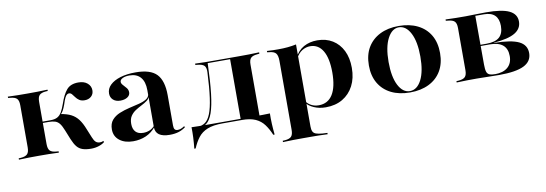

<svg xmlns="http://www.w3.org/2000/svg" viewBox="-50 -748 3562 1253"><g transform="rotate(-10 1730.5 -121.5)"><path d="M96.8 -208.9V-348.4Q96.8 -379.8 84.3 -392.3Q71.8 -404.8 41.1 -407.3L26.6 -408.9V-417.7Q66.1 -416.1 94.8 -415.7Q123.4 -415.3 158.9 -415.3Q194.4 -415.3 223 -415.7Q251.6 -416.1 289.5 -417.7V-408.9L276.6 -408.1Q246 -405.6 233.9 -392.7Q221.8 -379.8 221.8 -348.4V-208.9ZM158.9 -2.4Q123.4 -2.4 94.8 -2Q66.1 -1.6 26.6 0V-8.9L41.1 -9.7Q71.8 -12.1 84.3 -25Q96.8 -37.9 96.8 -69.4V-208.9H221.8V-69.4Q221.8 -37.9 233.9 -25Q246 -12.1 277.4 -9.7L291.1 -8.9V0Q252.4 -1.6 223.4 -2Q194.4 -2.4 158.9 -2.4ZM504 11.3Q470.2 11.3 447.6 3.6Q425 -4 410.1 -22.2Q395.2 -40.3 381.5 -73.4L356.5 -135.5Q344.4 -166.1 332.3 -181.9Q320.2 -197.6 302.8 -203.2Q285.5 -208.9 258.1 -208.9H215.3V-217.7H275Q302.4 -217.7 319.8 -227Q337.1 -236.3 348.8 -256.5Q360.5 -276.6 371.8 -308.9Q391.9 -368.5 417.7 -398.8Q443.5 -429 495.2 -429Q533.1 -429 555.2 -410.1Q577.4 -391.1 577.4 -362.9Q577.4 -337.9 560.5 -322.6Q543.5 -307.3 516.9 -307.3Q495.2 -307.3 481.5 -316.5Q467.7 -325.8 458.9 -338.3Q450 -350.8 441.9 -360.1Q433.9 -369.4 422.6 -369.4Q416.1 -369.4 409.3 -364.5Q402.4 -359.7 395.6 -345.6Q388.7 -331.5 379.8 -303.2Q371.8 -280.6 363.3 -265.3Q354.8 -250 342.7 -239.5L345.2 -246Q387.1 -239.5 414.5 -225.4Q441.9 -211.3 461.3 -185.9Q480.6 -160.5 496.8 -118.5L520.2 -61.3Q529 -38.7 539.9 -29Q550.8 -19.4 567.7 -19.4Q580.6 -19.4 590.3 -25L593.5 -16.9Q579.8 -4.8 555.6 3.2Q531.5 11.3 504 11.3Z M930.6 -208.9V-301.6Q930.6 -357.3 905.2 -386.7Q879.8 -416.1 831.5 -416.1Q804 -416.1 786.3 -407.3Q768.5 -398.4 768.5 -384.7Q768.5 -373.4 779.4 -362.1Q790.3 -350.8 800.8 -337.9Q811.3 -325 811.3 -308.1Q811.3 -288.7 793.1 -276.6Q775 -264.5 746 -264.5Q716.1 -264.5 698.4 -280.6Q680.6 -296.8 680.6 -322.6Q680.6 -354.8 705.2 -378.6Q729.8 -402.4 773 -415.7Q816.1 -429 874.2 -429Q972.6 -429 1014.1 -385.5Q1055.6 -341.9 1055.6 -246V-208.9ZM783.1 11.3Q727.4 11.3 692.7 -15.7Q658.1 -42.7 658.1 -88.7Q658.1 -127.4 677.8 -150.4Q697.6 -173.4 728.6 -186.3Q759.7 -199.2 794.4 -207.3Q829 -215.3 860.1 -223Q891.1 -230.6 911.3 -243.5Q931.5 -256.5 931.5 -279L933.1 -263.7Q929.8 -245.2 913.7 -233.1Q897.6 -221 876.6 -210.5Q855.6 -200 835.5 -187.1Q815.3 -174.2 802 -154.4Q788.7 -134.7 788.7 -102.4Q788.7 -68.5 806 -50Q823.4 -31.5 856.5 -31.5Q879.8 -31.5 899.6 -39.9Q919.4 -48.4 933.9 -66.1V-56.5Q906.5 -22.6 867.7 -5.6Q829 11.3 783.1 11.3ZM1055.6 -45.2Q1055.6 -26.6 1061.7 -19Q1067.7 -11.3 1081.5 -11.3Q1091.9 -11.3 1102.8 -15.3Q1113.7 -19.4 1126.6 -28.2L1129.8 -20.2Q1108.1 -4 1083.1 3.6Q1058.1 11.3 1025 11.3Q978.2 11.3 954.4 -5.6Q930.6 -22.6 930.6 -57.3V-208.9H1055.6Z M1376.6 -2.4Q1313.7 -2.4 1275.4 13.3Q1237.1 29 1214.5 58.5Q1191.9 87.9 1175 128.2H1166.1Q1170.2 91.1 1171.8 55.6Q1173.4 20.2 1172.6 -12.9Q1196 -12.1 1219 -11.7Q1241.9 -11.3 1265.3 -11.3H1376.6H1532.3V-2.4ZM1212.1 1.6 1213.7 -8.9Q1241.9 -9.7 1262.9 -24.6Q1283.9 -39.5 1298.8 -76.6Q1313.7 -113.7 1323 -179.8Q1332.3 -246 1337.1 -348.4Q1338.7 -379.8 1325.8 -392.3Q1312.9 -404.8 1282.3 -407.3L1267.7 -408.9V-417.7Q1307.3 -416.1 1335.9 -415.7Q1364.5 -415.3 1400 -415.3H1406.5H1559.7H1560.5Q1596 -415.3 1625 -415.7Q1654 -416.1 1691.9 -417.7V-408.9L1678.2 -407.3Q1647.6 -404.8 1635.1 -392.3Q1622.6 -379.8 1622.6 -348.4V-208.9H1497.6V-408.9L1500.8 -406.5H1346L1349.2 -408.1Q1345.2 -285.5 1335.9 -205.6Q1326.6 -125.8 1310.5 -80.6Q1294.4 -35.5 1269.8 -16.9Q1245.2 1.6 1212.1 1.6ZM1497.6 -2.4V-208.9H1622.6V-2.4ZM1497.6 -2.4 1498.4 -10.5 1600.8 -11.3H1504.8H1600Q1623.4 -11.3 1646 -11.7Q1668.5 -12.1 1691.9 -12.9Q1691.1 20.2 1692.7 55.6Q1694.4 91.1 1698.4 128.2H1689.5Q1672.6 87.9 1650.8 58.5Q1629 29 1594.4 13.3Q1559.7 -2.4 1504.8 -2.4Z M1875.8 183.9Q1840.3 183.9 1811.7 184.3Q1783.1 184.7 1743.5 186.3V177.4L1758.1 176.6Q1788.7 174.2 1800.8 161.3Q1812.9 148.4 1812.9 116.9V-208.9H1937.9V116.9Q1937.9 138.7 1944 150.8Q1950 162.9 1964.9 168.1Q1979.8 173.4 2006.5 175.8L2039.5 177.4V186.3Q2007.3 184.7 1981.5 184.3Q1955.6 183.9 1930.6 183.9Q1905.6 183.9 1875.8 183.9ZM2078.2 -429Q2136.3 -429 2179.4 -402.4Q2222.6 -375.8 2246.4 -327.4Q2270.2 -279 2270.2 -212.9Q2270.2 -145.2 2244 -94.8Q2217.7 -44.4 2170.6 -16.5Q2123.4 11.3 2058.9 11.3Q2015.3 11.3 1980.2 -4.4Q1945.2 -20.2 1931.5 -41.1L1933.1 -50.8Q1944.4 -33.1 1966.5 -21.4Q1988.7 -9.7 2016.1 -9.7Q2076.6 -9.7 2108.1 -59.7Q2139.5 -109.7 2139.5 -205.6Q2139.5 -299.2 2110.1 -349.2Q2080.6 -399.2 2025.8 -399.2Q1998.4 -399.2 1972.6 -383.5Q1946.8 -367.7 1928.2 -331.5L1925.8 -338.7Q1949.2 -385.5 1988.3 -407.3Q2027.4 -429 2078.2 -429ZM1812.9 -208.9V-340.3Q1812.9 -375 1800.8 -389.9Q1788.7 -404.8 1755.6 -407.3L1743.5 -408.9V-417.7Q1767.7 -416.1 1783.1 -415.7Q1798.4 -415.3 1817.7 -415.3Q1852.4 -415.3 1881.5 -418.1Q1910.5 -421 1937.9 -426.6V-417.7V-208.9Z M2617.7 11.3Q2546 11.3 2493.1 -14.9Q2440.3 -41.1 2411.3 -90.3Q2382.3 -139.5 2382.3 -208.1Q2382.3 -278.2 2411.3 -327Q2440.3 -375.8 2493.1 -402.4Q2546 -429 2617.7 -429Q2689.5 -429 2742.7 -402.8Q2796 -376.6 2825 -327.4Q2854 -278.2 2854 -208.1Q2854 -139.5 2825 -90.3Q2796 -41.1 2742.7 -14.9Q2689.5 11.3 2617.7 11.3ZM2617.7 2.4Q2665.3 2.4 2694.4 -53.6Q2723.4 -109.7 2723.4 -208.1Q2723.4 -307.3 2694 -363.7Q2664.5 -420.2 2617.7 -420.2Q2571.8 -420.2 2542.3 -363.7Q2512.9 -307.3 2512.9 -208.9Q2512.9 -109.7 2541.9 -53.6Q2571 2.4 2617.7 2.4Z M3059.7 -2.4Q3024.2 -2.4 2995.6 -2Q2966.9 -1.6 2927.4 0V-8.9L2941.9 -9.7Q2972.6 -12.1 2985.1 -25Q2997.6 -37.9 2997.6 -69.4V-348.4Q2997.6 -379.8 2985.1 -392.3Q2972.6 -404.8 2941.9 -407.3L2927.4 -408.9V-417.7Q2966.9 -416.1 2995.6 -415.7Q3024.2 -415.3 3059.7 -415.3Q3091.9 -415.3 3123 -416.5Q3154 -417.7 3195.2 -417.7Q3300 -417.7 3348.4 -394.4Q3396.8 -371 3396.8 -321.8Q3396.8 -274.2 3352.4 -247.6Q3308.1 -221 3212.1 -213.7V-212.1Q3325.8 -210.5 3376.2 -185.9Q3426.6 -161.3 3426.6 -107.3Q3426.6 -52.4 3373.8 -26.2Q3321 0 3208.9 0Q3175 0 3135.1 -1.2Q3095.2 -2.4 3060.5 -2.4ZM3123.4 -83.9Q3123.4 -52.4 3128.6 -36.3Q3133.9 -20.2 3148.8 -14.9Q3163.7 -9.7 3193.5 -9.7H3181.5Q3237.9 -9.7 3268.1 -35.9Q3298.4 -62.1 3298.4 -109.7Q3298.4 -158.1 3269.8 -182.7Q3241.1 -207.3 3183.9 -207.3H3096.8V-215.3H3162.9Q3221.8 -215.3 3248.8 -239.5Q3275.8 -263.7 3275.8 -313.7Q3275.8 -359.7 3252 -383.5Q3228.2 -407.3 3179.8 -407.3H3120.2L3122.6 -408.9Z"/></g></svg>

Font: Playfair 144pt SemiExpanded ExtraBold
Style: Regular
Weight: 800
Width: 6
Designer: Claus Eggers Sørensen
Foundry: Claus Eggers Sørensen
Version: Version 2.203